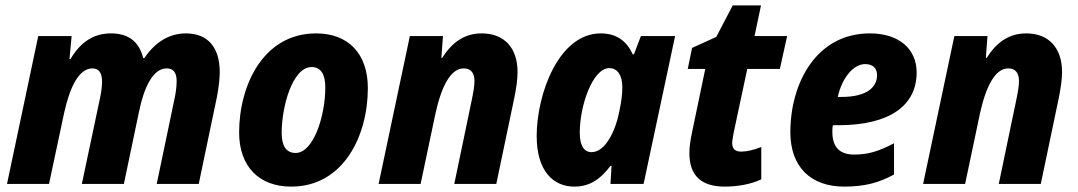

<svg xmlns="http://www.w3.org/2000/svg" viewBox="-20 -683 4002 713"><path d="M6 0H162L218 -263C239 -359 273 -429 323 -429C346 -429 359 -414 359 -380C359 -364 356 -339 351 -317L284 0H440L496 -267C514 -356 547 -429 599 -429C624 -429 636 -413 636 -382C636 -362 633 -338 628 -316L562 0H718L786 -325C792 -358 796 -390 796 -415C796 -506 753 -559 670 -559C606 -559 554 -524 516 -467H512C497 -526 460 -559 392 -559C326 -559 278 -525 242 -464H238L246 -549H122Z M1061 10C1256 10 1346 -179 1346 -356C1346 -483 1274 -559 1154 -559C957 -559 868 -365 868 -191C868 -65 942 10 1061 10ZM1078 -115C1043 -115 1026 -141 1026 -189C1026 -287 1066 -434 1137 -434C1173 -434 1188 -405 1188 -358C1188 -252 1144 -115 1078 -115Z M1386 0H1542L1597 -261C1619 -361 1653 -429 1702 -429C1728 -429 1742 -413 1742 -382C1742 -362 1737 -336 1732 -312L1667 0H1823L1890 -320C1897 -355 1902 -388 1902 -415C1902 -506 1852 -559 1769 -559C1705 -559 1659 -526 1622 -468H1619L1625 -549H1502Z M2113 10C2174 10 2213 -22 2247 -67H2251L2247 0H2370L2487 -549H2360L2334 -481H2330C2307 -531 2269 -559 2211 -559C2054 -559 1973 -332 1973 -178C1973 -47 2035 10 2113 10ZM2177 -118C2148 -118 2133 -143 2133 -191C2133 -289 2180 -430 2243 -430C2273 -430 2291 -403 2291 -360C2291 -334 2288 -308 2280 -270C2266 -197 2228 -118 2177 -118Z M2671 10C2722 10 2772 0 2807 -17V-137C2779 -126 2753 -120 2733 -120C2711 -120 2699 -129 2699 -152C2699 -160 2702 -174 2704 -188L2755 -427H2876L2903 -549H2782L2806 -663H2701L2640 -546L2550 -505L2534 -427H2599L2550 -192C2544 -164 2540 -137 2540 -115C2540 -30 2585 10 2671 10Z M3115 10C3190 10 3244 -4 3300 -35V-151C3243 -121 3204 -109 3152 -109C3099 -109 3071 -136 3071 -193C3071 -201 3071 -209 3073 -218H3093C3284 -218 3384 -291 3384 -414C3384 -501 3319 -559 3210 -559C3012 -559 2915 -375 2915 -192C2915 -62 2992 10 3115 10ZM3104 -323H3091C3107 -394 3149 -445 3193 -445C3221 -445 3237 -430 3237 -404C3237 -361 3202 -323 3104 -323Z M3408 0H3564L3619 -261C3641 -361 3675 -429 3724 -429C3750 -429 3764 -413 3764 -382C3764 -362 3759 -336 3754 -312L3689 0H3845L3912 -320C3919 -355 3924 -388 3924 -415C3924 -506 3874 -559 3791 -559C3727 -559 3681 -526 3644 -468H3641L3647 -549H3524Z"/></svg>

Font: Noto Sans SemiCondensed ExtraBold
Style: Italic
Weight: 800
Width: 4
Italic angle: -12°
Designer: Monotype Design Team
Foundry: Monotype Imaging Inc.
Version: Version 2.013